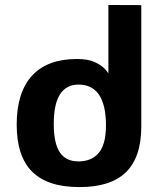

<svg xmlns="http://www.w3.org/2000/svg" viewBox="-20 -761 642 781"><path d="M303.2 0C470.2 0 554.7 -77.1 554.7 -247.1V-740.2L420.9 -740.7V-462.4C407.2 -483.9 387.7 -498.5 366.7 -507.8C343.8 -518.1 320.3 -521 292 -521C135.3 -521 47.9 -431.6 47.9 -254.4C47.9 -81.5 131.3 0 303.2 0ZM299.8 -104.5C231.4 -104.5 198.7 -150.9 198.7 -256.8C198.7 -363.3 231.9 -417 300.3 -417C332 -417 361.3 -405.3 380.9 -378.4C400.4 -351.6 411.1 -308.1 411.1 -252.4C411.1 -196.8 400.4 -161.1 380.9 -138.2C362.3 -116.2 334.5 -104.5 299.8 -104.5Z"/></svg>

Font: Hack
Style: Bold
Weight: 700
Monospace: yes
Designer: Christopher Simpkins
Foundry: Christopher Simpkins
Version: Version 2.010